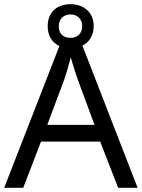

<svg xmlns="http://www.w3.org/2000/svg" viewBox="-20 -898 679 918"><path d="M545 0H638L374 -680C407 -696 428 -729 428 -774C428 -839 380 -878 317 -878C252 -878 208 -839 208 -773C208 -727 229 -694 264 -678L0 0H91L176 -221H459ZM317 -717C281 -717 261 -738 261 -773C261 -808 285 -829 317 -829C349 -829 373 -808 373 -773C373 -738 350 -717 317 -717ZM352 -517 432 -301H206L287 -517C295 -540 308 -583 318 -624C325 -599 346 -533 352 -517Z"/></svg>

Font: Noto Sans Sunuwar
Style: Regular
Weight: 400
Designer: Anshuman Pandey
Foundry: Jamra Patel LLC
Version: Version 1.000